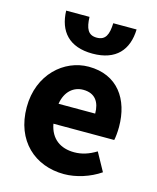

<svg xmlns="http://www.w3.org/2000/svg" viewBox="-112 -815 743 906"><g transform="rotate(15 259.0 -362.0)"><path d="M287 12C346 12 412 -9 463 -44L414 -133C378 -111 344 -100 307 -100C241 -100 191 -133 178 -205H475C478 -217 481 -244 481 -270C481 -405 411 -508 270 -508C151 -508 36 -409 36 -248C36 -84 145 12 287 12ZM177 -302C187 -365 227 -396 273 -396C332 -396 356 -357 356 -302ZM270 -572C385 -572 439 -636 442 -736H328C326 -680 313 -650 270 -650C227 -650 214 -680 212 -736H98C101 -636 155 -572 270 -572Z"/></g></svg>

Font: Giro Sans Regular
Style: Bold
Weight: 700
Designer: Paul D. Hunt
Foundry: Adobe Systems Incorporated
Version: Version 1.000;PS 1.0;hotconv 1.0.88;makeotf.lib2.5.647800